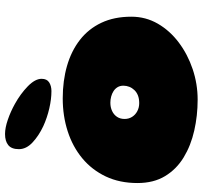

<svg xmlns="http://www.w3.org/2000/svg" viewBox="-41 -753 824 782"><g transform="rotate(-90 371.0 -362.0)"><path d="M356 31Q291 31 230.2 17.2Q169.5 3.5 121.2 -25.8Q73 -55 44.8 -101.5Q16.5 -148 16.5 -214Q16.5 -286.5 43.2 -343Q70 -399.5 117.2 -438.8Q164.5 -478 227 -498.2Q289.5 -518.5 361.5 -518.5Q433 -518.5 493.8 -501Q554.5 -483.5 599.5 -448.5Q644.5 -413.5 669.2 -361.2Q694 -309 694 -239Q694 -180.5 665.5 -131.2Q637 -82 588.8 -45.8Q540.5 -9.5 480.2 10.8Q420 31 356 31ZM342 -207Q360 -207 373.2 -212.2Q386.5 -217.5 395.2 -226.8Q404 -236 408.5 -247.5Q413 -259 413 -271.5Q413 -285 407 -295Q401 -305 391 -311.5Q381 -318 368.8 -321.2Q356.5 -324.5 343.5 -324.5Q325 -324.5 310 -317.5Q295 -310.5 286.2 -297.5Q277.5 -284.5 277.5 -266.5Q277.5 -249.5 286 -236Q294.5 -222.5 309.2 -214.8Q324 -207 342 -207ZM391 -564.5Q358.5 -564.5 320.5 -573.2Q282.5 -582 248.5 -597.5Q209 -616 181.8 -641.5Q154.5 -667 154.5 -697Q154.5 -727 170.8 -740.2Q187 -753.5 216 -753.5Q241.5 -753.5 274.2 -742.2Q307 -731 338.5 -713.5Q380 -690.5 410.5 -660.8Q441 -631 441 -604.5Q441 -583 426.5 -573.8Q412 -564.5 391 -564.5Z"/></g></svg>

Font: Gluten Black
Style: Regular
Weight: 900
Designer: Tyler Finck
Foundry: Etcetera Type Company
Version: Version 1.300